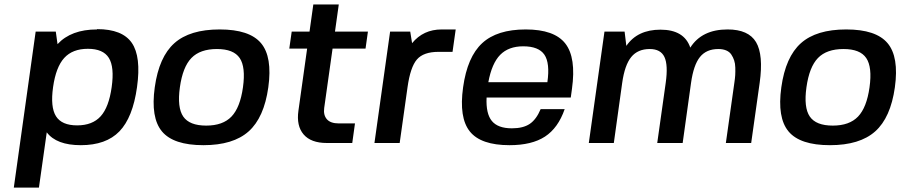

<svg xmlns="http://www.w3.org/2000/svg" viewBox="-20 -642 4043 862"><path d="M415.5 -509.8 416 -511.2Q529.3 -511.2 571.8 -449.5Q614.3 -387.7 595.2 -251Q576.2 -114.3 516.1 -52.2Q456.1 9.8 342.8 9.8Q233.4 9.8 189.9 -47.9L154.8 200.2H42L140.1 -500H230.5L238.3 -443.8Q299.3 -509.8 415.5 -509.8ZM481.4 -251Q494.1 -340.8 468.8 -381.8Q443.4 -422.9 374.5 -422.9Q305.7 -422.9 268.3 -381.8Q231 -340.8 218.3 -251Q205.6 -161.1 231.4 -120.1Q257.3 -79.1 326.2 -79.1Q395 -79.1 431.9 -119.9Q468.8 -160.6 481.4 -251Z M966.3 -509.8Q1100.1 -509.8 1151.9 -448.2Q1203.6 -386.7 1184.6 -250Q1165.5 -113.8 1096.2 -52Q1026.9 9.8 893.1 9.8Q758.8 9.8 707.3 -51.8Q655.8 -113.3 674.8 -250Q693.8 -386.7 762.9 -448.2Q832 -509.8 966.3 -509.8ZM787.6 -250Q774.9 -159.2 802.7 -118.7Q830.6 -78.1 905.8 -78.1Q980.5 -78.1 1019.3 -118.7Q1058.1 -159.2 1070.8 -250Q1083.5 -340.8 1056.2 -381.3Q1028.8 -421.9 954.1 -421.9Q878.4 -421.9 839.4 -381.6Q800.3 -341.3 787.6 -250Z M1435.5 -157.2Q1431.2 -125.5 1447.5 -106.7Q1463.9 -87.9 1501 -87.9H1573.7L1561.5 0H1447.3Q1376 0 1343 -38.6Q1310.1 -77.1 1319.8 -145L1358.9 -423.8H1278.8L1289.6 -500H1369.6L1386.7 -622.1H1501L1483.9 -500H1631.8L1621.1 -423.8H1473.1Z M1809.6 -250 1774.4 0H1661.1L1731.4 -500H1821.8L1830.1 -448.2Q1880.4 -509.8 1962.9 -509.8H2025.9L2011.7 -409.2H1948.7Q1881.3 -409.2 1851.8 -375Q1822.3 -340.8 1809.6 -250Z M2542.5 -204.1H2164.6Q2161.1 -131.8 2188.2 -98.9Q2215.3 -65.9 2278.3 -65.9Q2328.6 -65.9 2358.2 -85.7Q2387.7 -105.5 2407.2 -151.9H2515.1Q2485.8 -67.4 2426.8 -28.8Q2367.7 9.8 2267.6 9.8Q2138.7 9.8 2089.4 -51.8Q2040 -113.3 2059.1 -250Q2078.1 -386.7 2144.8 -448.2Q2211.4 -509.8 2340.3 -509.8Q2468.8 -509.8 2518.1 -446.5Q2567.4 -383.3 2547.9 -243.2ZM2329.1 -434.1Q2263.2 -434.1 2225.6 -395.8Q2188 -357.4 2172.4 -272.9H2437.5Q2449.7 -358.9 2424.1 -396.5Q2398.4 -434.1 2329.1 -434.1Z M2773.4 -270 2735.8 0H2623.5L2693.8 -500H2784.2L2792 -436Q2841.8 -508.8 2945.3 -508.8Q3051.8 -508.8 3079.1 -428.2Q3130.9 -509.8 3246.6 -509.8Q3340.3 -509.8 3374.3 -452.9Q3408.2 -396 3390.6 -270L3352.5 0H3238.8L3276.9 -270Q3279.8 -289.1 3280.8 -304.4Q3281.7 -319.8 3281.2 -338.4Q3280.8 -356.9 3276.1 -370.8Q3271.5 -384.8 3263.4 -397Q3255.4 -409.2 3240.5 -415.5Q3225.6 -421.9 3205.1 -421.9Q3151.4 -421.9 3122.6 -386.2Q3093.8 -350.6 3082.5 -270L3044.9 0H2930.7L2968.8 -270Q2980 -350.1 2963.1 -386Q2946.3 -421.9 2897 -421.9Q2843.3 -421.9 2814 -386Q2784.7 -350.1 2773.4 -270Z M3779.3 -509.8Q3913.1 -509.8 3964.8 -448.2Q4016.6 -386.7 3997.6 -250Q3978.5 -113.8 3909.2 -52Q3839.8 9.8 3706.1 9.8Q3571.8 9.8 3520.3 -51.8Q3468.8 -113.3 3487.8 -250Q3506.8 -386.7 3575.9 -448.2Q3645 -509.8 3779.3 -509.8ZM3600.6 -250Q3587.9 -159.2 3615.7 -118.7Q3643.6 -78.1 3718.8 -78.1Q3793.5 -78.1 3832.3 -118.7Q3871.1 -159.2 3883.8 -250Q3896.5 -340.8 3869.1 -381.3Q3841.8 -421.9 3767.1 -421.9Q3691.4 -421.9 3652.3 -381.6Q3613.3 -341.3 3600.6 -250Z"/></svg>

Font: Fivo Sans Med
Style: Regular
Weight: 450
Designer: Alexander Slobzheninov
Foundry: Alexander Slobzheninov
Version: 1.0